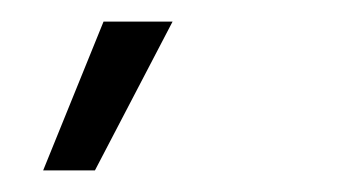

<svg xmlns="http://www.w3.org/2000/svg" viewBox="-20 -766 323 178"><path d="M68 -608H20L76 -746H140Z"/></svg>

Font: Bricolage Grotesque 10pt Condensed ExtraLight
Style: Regular
Weight: 200
Width: 3
Designer: Mathieu Triay
Foundry: Atelier Triay
Version: Version 1.000; ttfautohint (v1.8.4.7-5d5b);gftools[0.9.32]